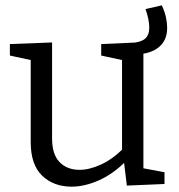

<svg xmlns="http://www.w3.org/2000/svg" viewBox="-20 -690 672 719"><path d="M248 9Q181 9 138 -32Q95 -73 95 -158V-477L105 -463L17 -482V-525L175 -531V-172Q175 -112 203 -83Q231 -54 278 -54Q315 -54 358.5 -74Q402 -94 444 -136L437 -118V-479L447 -463L359 -482V-525L517 -532V-49L505 -62L596 -45V-1L455 5L443 -94L455 -90Q405 -39 351 -15Q297 9 248 9ZM473 -487 470 -529Q506 -531 522.5 -544.5Q539 -558 539 -587Q539 -615 525 -656L586 -670Q597 -646 601.5 -625Q606 -604 606 -585Q606 -536 570.5 -510Q535 -484 473 -487Z"/></svg>

Font: Bitter Thin
Style: Regular
Weight: 400
Version: Version 3.021